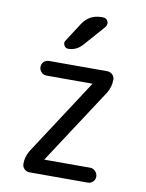

<svg xmlns="http://www.w3.org/2000/svg" viewBox="-85 -821 671 882"><g transform="rotate(10 250.0 -380.0)"><path d="M317.4 -759.8H323.2Q339.8 -759.8 346.2 -745.6Q352.5 -731.4 341.8 -717.8L255.9 -620.1Q228.5 -589.8 190.4 -589.8Q177.7 -589.8 171.4 -602.1Q165 -614.3 171.9 -624L228.5 -711.9Q259.8 -759.8 317.4 -759.8ZM98.6 -97.7 327.1 -448.2 328.1 -449.2V-450.2Q328.1 -451.2 327.1 -451.2H114.3Q100.6 -451.2 90.3 -461.4Q80.1 -471.7 80.1 -485.8Q80.1 -500 89.8 -509.8Q99.6 -519.5 114.3 -519.5H385.7Q399.4 -519.5 409.7 -509.8Q419.9 -500 419.9 -486.3Q419.9 -452.1 401.4 -421.9L172.9 -72.3L171.9 -71.3V-70.3Q171.9 -69.3 172.9 -69.3H385.7Q399.4 -69.3 409.7 -58.6Q419.9 -47.9 419.9 -33.7Q419.9 -19.5 410.2 -9.8Q400.4 0 385.7 0H114.3Q100.6 0 90.3 -9.8Q80.1 -19.5 80.1 -34.2Q80.1 -67.4 98.6 -97.7Z"/></g></svg>

Font: Rounded Mgen+ 1m regular
Style: Regular
Weight: 400
Designer: [Source Han Sans]
Ryoko NISHIZUKA  (kana & ideographs); Paul D. Hunt (Latin, Greek & Cyrillic); Wenlong ZHANG  (bopomofo
Version: Version 1.059.20150602